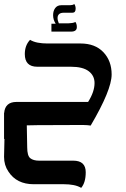

<svg xmlns="http://www.w3.org/2000/svg" viewBox="-20 -620 620 948"><path d="M242.2 -544.9Q242.2 -566.4 252.7 -580.3Q263.2 -594.2 282.2 -594.2H324.7Q331.1 -594.2 336.7 -595.5Q342.3 -596.7 346.7 -600.1Q353.5 -591.3 353.5 -577.1Q353.5 -557.1 337.4 -557.1H294.4Q278.8 -557.1 271.5 -550Q264.2 -543 264.2 -531.2Q264.2 -519 270.5 -504.9H318.8Q326.2 -504.9 336.7 -506.6Q347.2 -508.3 352.1 -511.7Q359.4 -502 359.4 -486.3Q359.4 -463.9 331.1 -463.9H233.9V-502.9H254.9Q242.2 -522.9 242.2 -544.9ZM380.9 307.6Q364.7 297.9 342.8 293.7Q320.8 289.6 295.9 289.6H146.5Q62 289.6 21.5 227.1Q0 195.8 0 154.3L2 65.9H0V-62.5H0.5Q5.4 -116.7 61.5 -116.7H415Q446.8 -167 446.8 -210Q446.8 -246.6 417.7 -268.6Q388.7 -290.5 329.6 -290.5H164.1Q102.5 -290.5 102.5 -353Q102.5 -396 128.4 -423.3Q144.5 -413.6 166.5 -409.4Q188.5 -405.3 213.4 -405.3H377.4Q449.7 -405.3 490.5 -362.3Q531.2 -319.3 531.2 -252.4Q531.2 -175.8 427.7 0Q415 -2.4 389.2 -2.9L163.6 -2L112.3 -1L114.3 106.9Q114.3 148.9 129.4 161.1Q144.5 173.3 173.3 173.3H341.8Q403.3 173.3 403.3 230.5Q403.3 281.2 380.9 307.6Z"/></svg>

Font: ALMAS
Style: Bold
Weight: 700
Designer: ALMAS Font/ by Husham Jawad Kadhim, derived from the Bainsely font by/ Paul James MIller
Foundry: High-Logic / Made with FontCreator
Version: Version 1.411;September 19, 2021;FontCreator 14.0.0.2814 32-